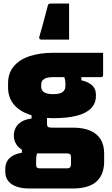

<svg xmlns="http://www.w3.org/2000/svg" viewBox="-20 -858 640 1095"><path d="M59 -84Q59 -108 69 -128.5Q79 -149 101 -163Q123 -177 160 -182V-218L248 -195Q248 -183 248 -172.5Q248 -162 248 -152Q248 -139 253.5 -134.5Q259 -130 276 -130H396Q456 -130 495.5 -112.5Q535 -95 554.5 -62.5Q574 -30 574 17V62Q574 100 563 129Q552 158 530 177.5Q508 197 474.5 207Q441 217 396 217H147Q103 217 72.5 205.5Q42 194 26 173Q10 152 10 121V107Q10 79 21.5 60Q33 41 54 29.5Q75 18 105 13V-21L196 7Q192 14 190 21Q188 28 187 36Q186 44 186 55V80Q186 88 188 93Q190 98 195 100Q200 102 208 102H363Q369 102 373 100.5Q377 99 380 96Q382 94 383.5 89Q385 84 385 77V39Q385 26 379.5 21.5Q374 17 362 17H202Q151 17 119.5 3Q88 -11 73.5 -34Q59 -57 59 -84ZM345 -423 444 -426V-400Q482 -392 504.5 -372Q527 -352 527 -319V-311Q527 -269 499.5 -240.5Q472 -212 418 -198Q364 -184 284 -184Q205 -184 147 -204.5Q89 -225 57.5 -264Q26 -303 26 -359V-384Q26 -440 58 -479Q90 -518 148.5 -537.5Q207 -557 285 -557Q356 -557 427 -557Q498 -557 568 -557Q568 -525 568 -493.5Q568 -462 568 -429Q568 -425 565.5 -421.5Q563 -418 557 -418Q517 -418 471.5 -418Q426 -418 378.5 -418Q331 -418 283 -418Q248 -418 231.5 -407.5Q215 -397 215 -376V-364Q215 -356 217.5 -349.5Q220 -343 225 -337Q233 -329 247.5 -325Q262 -321 282 -321Q321 -321 337 -333Q353 -345 353 -367V-382Q353 -390 352 -396.5Q351 -403 349.5 -409.5Q348 -416 345 -423ZM215 -632Q209 -632 205.5 -636.5Q202 -641 204 -647Q214 -682 221.5 -709Q229 -736 236 -763Q243 -790 253 -827Q254 -832 258 -835Q262 -838 269 -838Q289 -838 316 -838Q343 -838 374 -838Q374 -799 374 -767.5Q374 -736 374 -704Q374 -672 374 -632Q335 -632 295.5 -632Q256 -632 215 -632Z"/></svg>

Font: Recursive Monospace Black
Style: Regular
Weight: 900
Version: Version 1.047